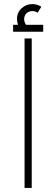

<svg xmlns="http://www.w3.org/2000/svg" viewBox="-20 -918 275 938"><path d="M100 -730H135V0H100ZM191 -797V-763H44V-797H68Q63 -812 63 -825Q63 -857 85.5 -877.5Q108 -898 138 -898Q161 -898 182 -885L164 -856Q151 -864 139 -864Q121 -864 109.5 -853Q98 -842 98 -824Q98 -811 107 -797Z"/></svg>

Font: Cairo ExtraLight
Style: Regular
Weight: 275
Designer: Mohamed Gaber, Accademia di Belle Arti di Urbino and others
Foundry: Kief Type Foundry, Accademia di Belle Arti di Urbino and others
Version: Version 3.011